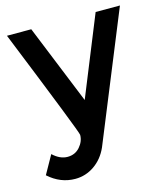

<svg xmlns="http://www.w3.org/2000/svg" viewBox="-111 -618 796 916"><g transform="rotate(-15 287.0 -160.0)"><path d="M148 212Q75 212 16 159L67 68Q102 101 139.5 101Q177 101 200.5 74Q224 47 224 15Q224 1 9 -532H129L288 -140L447 -532H567L309 100Q286 152 243 182Q200 212 148 212Z"/></g></svg>

Font: Montreal
Style: Regular
Weight: 400
Designer: Julieta Ulanovsky, usr_local_share
Foundry: Julieta Ulanovsky, usr_local_share
Version: Version 2.001